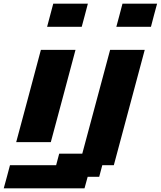

<svg xmlns="http://www.w3.org/2000/svg" viewBox="-54 -895 871 1040"><path d="M-33.7 125H403.8L420.9 62.5H483.4L500 0H562.5Q590.3 -104 646.2 -312.3Q702.1 -520.5 730 -625H542.5L391.6 -62.5H266.6L250 0H0Q-5.4 21 -16.6 62.5Q-27.8 104 -33.7 125ZM33.7 -125H221.2Q243.7 -208 288.3 -375Q333 -542 355 -625H167.5Q145.5 -542 100.8 -375Q56.2 -208 33.7 -125ZM576.2 -750H763.7Q769 -770.5 780 -812.5Q791 -854.5 796.9 -875H609.4Q604 -854 593 -812.5Q582 -771 576.2 -750ZM201.2 -750H388.7Q394.5 -771 405.5 -812.5Q416.5 -854 421.9 -875H234.4Q229 -854 217.8 -812.5Q206.5 -771 201.2 -750Z"/></svg>

Font: Faithful 32x
Style: SemiboldOblique
Weight: 400
Foundry: Faithful Resource Pack
Version: Version 1.0; January 27, 2023